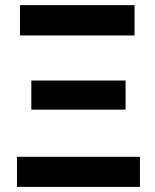

<svg xmlns="http://www.w3.org/2000/svg" viewBox="-20 -731 607 751"><path d="M58.1 -710.9H506.3V-592.3H58.1ZM102.5 -416H471.2V-302.2H102.5ZM46.4 -117.7H527.3V0H46.4Z"/></svg>

Font: MAUL Bold
Style: Bold
Weight: 700
Designer: MAUL
Version: Version 1.0; 2020; ttfautohint (v1.8.3)